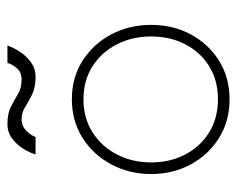

<svg xmlns="http://www.w3.org/2000/svg" viewBox="-82 -558 652 529"><g transform="rotate(-90 244.5 -294.0)"><path d="M235 12Q175 12 128.5 -17Q82 -46 55.5 -95Q29 -144 29 -204Q29 -264 55.5 -313.8Q82 -363.5 128.5 -393Q175 -422.5 235 -422.5Q295 -422.5 341.2 -393Q387.5 -363.5 413.8 -313.8Q440 -264 440 -204Q440 -144 413.8 -95Q387.5 -46 341.2 -17Q295 12 235 12ZM235 -20Q287 -20 326 -44.2Q365 -68.5 386.5 -110.2Q408 -152 408 -204Q408 -256 386.5 -298.2Q365 -340.5 326 -365.5Q287 -390.5 235 -390.5Q183 -390.5 143.8 -365.5Q104.5 -340.5 82.8 -298.2Q61 -256 61 -204Q61 -152 82.8 -110.2Q104.5 -68.5 143.8 -44.2Q183 -20 235 -20ZM83 -522.5Q88 -539.5 99.2 -557.2Q110.5 -575 127.5 -587.5Q144.5 -600 166.5 -600Q196.5 -600 215 -590.2Q233.5 -580.5 249.8 -570.8Q266 -561 289 -561Q309.5 -561 320.8 -574.2Q332 -587.5 335 -600H383Q377.5 -583.5 365.8 -565.5Q354 -547.5 336.5 -535Q319 -522.5 297 -522.5Q267 -522.5 247.8 -532.2Q228.5 -542 213.2 -551.5Q198 -561 180 -561Q161 -561 148.2 -548Q135.5 -535 131 -522.5Z"/></g></svg>

Font: League Spartan Thin Thin
Style: Regular
Weight: 250
Version: Version 2.002